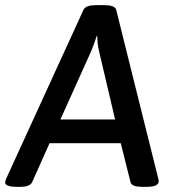

<svg xmlns="http://www.w3.org/2000/svg" viewBox="-36 -722 669 744"><path d="M29 2Q-16 2 -16 -15Q-16 -21 -11 -32L288 -685Q293 -694 305 -698Q317 -702 335 -702H370Q387 -702 399 -698Q411 -694 414 -685L577 -31Q579 -25 579 -19Q579 -10 568.5 -4Q558 2 532 2H513Q496 2 484.5 -2Q473 -6 470 -15L432 -167H156L88 -15Q83 -6 71.5 -2Q60 2 45 2ZM198 -259H410L348 -523Q344 -538 342.5 -553Q341 -568 341 -583H339Q334 -568 328.5 -552.5Q323 -537 317 -523Z"/></svg>

Font: Asap Medium
Style: Italic
Weight: 500
Italic angle: -6°
Designer: Pablo Cosgaya
Foundry: Omnibus-Type
Version: Version 3.001; ttfautohint (v1.8.3)